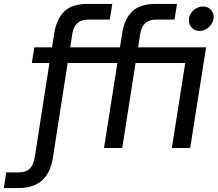

<svg xmlns="http://www.w3.org/2000/svg" viewBox="-130 -750 1103 973"><path d="M-110.4 203 -98.4 123.6H-40.2Q-9.6 123.6 7.8 114.2Q25.2 104.8 34.4 85.5Q43.6 66.2 47.8 36L120.6 -430.6H31.2L44.2 -510H133.6L145.6 -585Q157 -655 196.3 -692.5Q235.6 -730 313.2 -730H439L426.4 -650.6H317.8Q282 -650.6 262 -632.6Q242 -614.6 236.4 -578.6L225.8 -510H477.8L489.8 -585Q501.2 -655 540.5 -692.5Q579.8 -730 657.4 -730H767L754.4 -650.6H662Q626.2 -650.6 606.2 -632.6Q586.2 -614.6 580.6 -578.6L570 -510H914.4L833.8 0H741L808.6 -430.6H557L489.4 0H397.2L464.8 -430.6H212.8L138 49.6Q126.2 126 83 164.5Q39.8 203 -38.6 203ZM881.4 -593.2Q857.8 -593.2 842.4 -609.1Q827 -625 827 -648Q827 -666 837.1 -681.9Q847.2 -697.8 864.1 -707.5Q881 -717.2 899.2 -717.2Q922.4 -717.2 937.5 -702Q952.6 -686.8 952.6 -664.8Q952.6 -645.2 942.2 -628.8Q931.8 -612.4 915.4 -602.8Q899 -593.2 881.4 -593.2Z"/></svg>

Font: MuseoModerno Thin
Style: Italic
Weight: 100
Italic angle: -9°
Designer: Pablo Cosgaya, Héctor Gatti, Marcela Romero, and the Authors of The MuseoModerno Project.
Foundry: Omnibus-Type Team
Version: Version 1.003